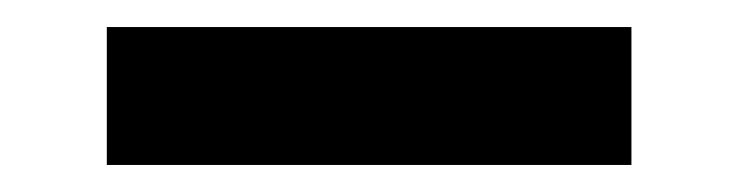

<svg xmlns="http://www.w3.org/2000/svg" viewBox="-20 -351 546 142"><path d="M59 -229V-331H447V-229Z"/></svg>

Font: Cazoo Sans Medium
Style: Regular
Weight: 500
Designer: Jonathan Barnbrook, Julián Moncada
Foundry: Barnbrook Fonts
Version: Version 2.000;Glyphs 3.3 (3337)